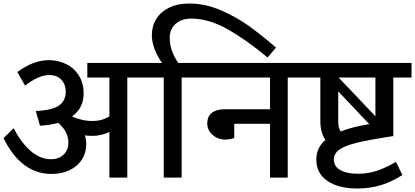

<svg xmlns="http://www.w3.org/2000/svg" viewBox="-20 -1013 2367 1095"><path d="M810 -571H706V0H604V-260Q585 -251 559 -244.5Q533 -238 506 -238Q485 -238 464 -241Q472 -217 472 -190Q472 -142 447.5 -103.5Q423 -65 378 -43Q333 -21 274 -21Q101 -21 0 -225L58 -282Q100 -200 154.5 -152.5Q209 -105 271 -105Q316 -105 343 -131.5Q370 -158 370 -200Q370 -263 312 -312Q262 -299 208 -296L184 -380Q277 -384 316 -411Q355 -438 355 -491Q355 -531 330 -558Q305 -585 261 -585Q201 -585 123 -525L79 -602Q170 -670 259 -670Q311 -670 356.5 -648Q402 -626 429.5 -582.5Q457 -539 457 -479Q457 -397 391 -349Q413 -338 444.5 -330.5Q476 -323 506 -323Q564 -323 604 -350V-571H478V-654H810Z M948 -797Q948 -723 997 -654H1121V-571H1016V0H914V-571H790V-654H904Q846 -738 846 -813Q846 -865 872 -906Q898 -947 946 -970Q994 -993 1058 -993Q1151 -993 1240.5 -954Q1330 -915 1400 -864.5Q1470 -814 1554 -742L1506 -685Q1385 -786 1277.5 -846.5Q1170 -907 1071 -907Q1017 -907 982.5 -878Q948 -849 948 -797Z M1726 -571H1621V0H1520V-307H1316V-226Q1290 -217 1267 -217Q1222 -217 1192 -244Q1162 -271 1162 -309Q1162 -349 1188 -369.5Q1214 -390 1264 -390H1520V-571H1101V-654H1726Z M1884 -103Q1884 -64 1921 -43Q1958 -22 2022 -22Q2079 -22 2131 -39.5Q2183 -57 2238 -90L2275 -15Q2213 25 2150.5 43.5Q2088 62 2017 62Q1911 62 1847.5 19Q1784 -24 1784 -103Q1784 -171 1836 -215Q1807 -256 1807 -321V-571H1706V-654H2327V-571H2223V-237Q2091 -217 2020 -200Q1949 -183 1916.5 -160.5Q1884 -138 1884 -103ZM2121 -571H1911L2121 -350ZM1923 -263Q1986 -289 2086 -305L1909 -492V-318Q1909 -285 1923 -263Z"/></svg>

Font: Martel Sans SemiBold
Style: Regular
Weight: 600
Designer: Dan Reynolds and Mathieu Réguer
Foundry: Dan Reynolds and Mathieu Réguer
Version: Version 1.002; ttfautohint (v1.1) -l 5 -r 5 -G 72 -x 0 -D la